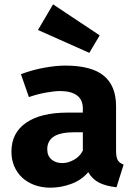

<svg xmlns="http://www.w3.org/2000/svg" viewBox="-20 -853 640 890"><path d="M518 -154Q518 -124 526 -110.5Q534 -97 553 -90L520 15Q472 10 440 -6Q408 -22 389 -55Q358 -18 310 -0.5Q262 17 214 17Q173 17 139.5 4.5Q106 -8 82.5 -30Q59 -52 46 -82.5Q33 -113 33 -150Q33 -237 101 -284Q169 -331 293 -331H364V-350Q364 -391 336.5 -411Q309 -431 258 -431Q234 -431 194 -424Q154 -417 114 -403L77 -509Q129 -529 184.5 -539Q240 -549 282 -549Q404 -549 461 -502Q518 -455 518 -361ZM269 -97Q295 -97 322.5 -112Q350 -127 364 -155V-240H326Q260 -240 229.5 -220Q199 -200 199 -161Q199 -131 218.5 -114Q238 -97 269 -97ZM394 -608 156 -714 226 -833 442 -689Z"/></svg>

Font: Qzxlaeiskcpccdgjqmyffctclhy
Style: Regular
Weight: 700
Monospace: yes
Designer: Carrois Corporate & Edenspiekermann
Foundry: Carrois Corporate GbR & Edenspiekermann AG
Version: Version 2.001